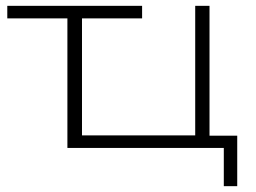

<svg xmlns="http://www.w3.org/2000/svg" viewBox="-20 -507 879 658"><path d="M747 131V0H211V-444H5V-487H467V-444H261V-43H649V-487H698V-42H793V131Z"/></svg>

Font: Nunito Sans 10pt Expanded ExtraLight
Style: Regular
Weight: 250
Width: 7
Designer: Vernon Adams
Foundry: Vernon Adams
Version: Version 3.101;gftools[0.9.27]